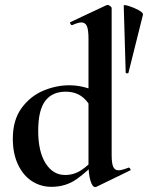

<svg xmlns="http://www.w3.org/2000/svg" viewBox="-20 -745 600 779"><path d="M32 -182Q32 -258 67.5 -306.5Q103 -355 155.5 -377Q208 -399 261 -399Q322 -399 384 -368L361 -287Q340 -332 313 -352.5Q286 -373 246 -373Q192 -373 163.5 -335.5Q135 -298 135 -214Q135 -130 165 -82.5Q195 -35 244 -35Q280 -35 309.5 -54.5Q339 -74 372 -110L382 -101Q336 -50 291.5 -18.5Q247 13 189 13Q145 13 109.5 -10Q74 -33 53 -77.5Q32 -122 32 -182ZM461 -54Q474 -54 502 -65H503Q506 -65 508.5 -60Q511 -55 509 -54L371 13L366 14Q355 14 347 -12Q339 -38 339 -82V-589Q339 -624 332.5 -639Q326 -654 310 -654Q297 -654 273 -643H272Q268 -643 265.5 -648.5Q263 -654 265 -655L412 -724L416 -725Q421 -725 427 -720.5Q433 -716 433 -712V-116Q433 -82 439.5 -68Q446 -54 461 -54ZM560 -685 501 -449Q500 -447 495 -447.5Q490 -448 490 -450L482 -722Q482 -727 503 -720.5Q524 -714 543 -703.5Q562 -693 560 -685Z"/></svg>

Font: Cormorant Garamond
Style: Bold
Weight: 700
Designer: Christian Thalmann (Catharsis Fonts)
Foundry: Catharsis Fonts
Version: Version 4.000